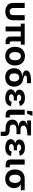

<svg xmlns="http://www.w3.org/2000/svg" viewBox="2252 -3060 947 5492"><g transform="rotate(90 2726.0 -313.5)"><path d="M62.5 -215.3V-545.9H209V-224.6Q209 -171.9 235.8 -143.3Q262.7 -114.7 311 -114.7Q359.4 -114.7 386.2 -143.3Q413.1 -171.9 413.1 -224.6V-545.9H559.6V-215.3Q559.6 -146 529.5 -95.7Q499.5 -45.4 443.4 -18.6Q387.2 8.3 310.5 8.3Q233.9 8.3 178 -18.6Q122.1 -45.4 92.3 -95.7Q62.5 -146 62.5 -215.3Z M1023.9 -143.1V-514.2H1164.6V-164.1Q1164.6 -139.6 1175 -128.2Q1185.5 -116.7 1207.5 -116.7H1242.2V0H1180.2Q1097.7 0 1060.8 -34.9Q1023.9 -69.8 1023.9 -143.1ZM737.8 -514.2H878.4V0H737.8ZM654.3 -545.9H1256.3V-434.6H654.3Z M1318.4 -270.5Q1318.4 -354.5 1350.8 -418.5Q1383.3 -482.4 1443.8 -517.6Q1504.4 -552.7 1585.4 -552.7Q1666.5 -552.7 1726.8 -517.6Q1787.1 -482.4 1819.8 -418.5Q1852.5 -354.5 1852.5 -270.5Q1852.5 -187 1819.8 -123.3Q1787.1 -59.6 1726.8 -24.4Q1666.5 10.7 1585.4 10.7Q1504.4 10.7 1443.8 -24.4Q1383.3 -59.6 1350.8 -123.3Q1318.4 -187 1318.4 -270.5ZM1703.6 -271Q1703.6 -319.8 1690.2 -357.4Q1676.8 -395 1650.1 -416.3Q1623.5 -437.5 1585.4 -437.5Q1547.4 -437.5 1521 -416.3Q1494.6 -395 1481.2 -357.7Q1467.8 -320.3 1467.8 -271Q1467.8 -222.7 1481.2 -185.1Q1494.6 -147.5 1521 -126Q1547.4 -104.5 1585.4 -104.5Q1623.5 -104.5 1650.1 -126Q1676.8 -147.5 1690.2 -185.1Q1703.6 -222.7 1703.6 -271Z M1931.6 -244.6Q1931.6 -323.2 1964.1 -375.2Q1996.6 -427.2 2055.7 -452.1Q2114.7 -477.1 2194.8 -477.1V-472.2Q2125.5 -484.9 2084.5 -497.6Q2043.5 -510.3 2018.6 -532.7Q1993.7 -555.2 1993.7 -591.8Q1993.7 -656.2 2069.3 -691.9Q2145 -727.5 2298.3 -727.5H2359.9V-611.3H2282.2Q2227.1 -611.3 2195.6 -606.4Q2164.1 -601.6 2151.1 -591.8Q2138.2 -582 2138.2 -566.9Q2138.2 -550.8 2151.4 -538.8Q2164.6 -526.9 2194.1 -516.4Q2223.6 -505.9 2274.4 -495.1Q2322.8 -484.9 2364.3 -453.6Q2405.8 -422.4 2431.6 -369.4Q2457.5 -316.4 2457.5 -244.6Q2457.5 -165 2424.8 -107.2Q2392.1 -49.3 2332.8 -18.8Q2273.4 11.7 2194.8 11.7Q2116.2 11.7 2056.9 -18.8Q1997.6 -49.3 1964.6 -107.2Q1931.6 -165 1931.6 -244.6ZM2310.1 -244.6Q2310.1 -291 2295.7 -323.7Q2281.2 -356.4 2255.4 -373.3Q2229.5 -390.1 2194.8 -390.1Q2160.2 -390.1 2134 -373.5Q2107.9 -356.9 2093.5 -324.2Q2079.1 -291.5 2079.1 -244.6Q2079.1 -175.3 2109.9 -141.1Q2140.6 -106.9 2194.8 -106.9Q2248.5 -106.9 2279.3 -141.4Q2310.1 -175.8 2310.1 -244.6Z M2535.2 -148.4Q2535.2 -188 2557.9 -218.8Q2580.6 -249.5 2628.4 -267.6Q2676.3 -285.6 2749 -285.6H2856V-233.9H2780.3Q2747.6 -233.9 2723.9 -225.1Q2700.2 -216.3 2688 -200.4Q2675.8 -184.6 2675.8 -164.1Q2675.8 -144.5 2688 -129.6Q2700.2 -114.7 2724.4 -106.7Q2748.5 -98.6 2783.2 -98.6Q2816.9 -98.6 2838.4 -106.7Q2859.9 -114.7 2871.6 -131.1Q2883.3 -147.5 2888.7 -173.8L3018.1 -150.9Q3001 -71.3 2943.6 -30.8Q2886.2 9.8 2782.7 9.8Q2711.4 9.8 2655.3 -9Q2599.1 -27.8 2567.1 -63.7Q2535.2 -99.6 2535.2 -148.4ZM2544.4 -395Q2544.4 -444.3 2575 -480Q2605.5 -515.6 2659.2 -534.2Q2712.9 -552.7 2781.7 -552.7Q2877.9 -552.7 2935.5 -515.6Q2993.2 -478.5 3009.8 -406.2L2878.9 -381.8Q2871.6 -412.1 2846.9 -428.5Q2822.3 -444.8 2781.2 -444.8Q2751.5 -444.8 2729.7 -436.5Q2708 -428.2 2696.5 -413.8Q2685.1 -399.4 2685.1 -381.8Q2685.1 -356 2710.4 -340.1Q2735.8 -324.2 2780.3 -324.2H2856V-264.2H2749Q2680.2 -264.2 2634.3 -280.8Q2588.4 -297.4 2566.4 -326.7Q2544.4 -356 2544.4 -395Z M3117.2 -145V-545.9H3263.7V-163.1Q3263.7 -139.6 3274.7 -128.2Q3285.6 -116.7 3308.1 -116.7H3342.3V0H3281.2Q3196.8 0 3157 -35.6Q3117.2 -71.3 3117.2 -145ZM3162.1 -767.1H3293.9L3232.9 -615.2H3146Z M3689.9 0H3639.6Q3566.4 0 3512.7 -22.9Q3459 -45.9 3430.2 -88.6Q3401.4 -131.3 3401.4 -189.9Q3401.4 -269 3446.3 -309.6Q3491.2 -350.1 3554 -362.1Q3616.7 -374 3693.8 -374V-366.2Q3623.5 -366.2 3567.1 -375Q3510.7 -383.8 3470.9 -412.4Q3431.2 -440.9 3431.2 -495.6Q3431.2 -559.6 3485.8 -589.4Q3540.5 -619.1 3641.1 -629.4V-624.5L3425.8 -615.2V-727.5H3852.5V-623.5L3776.9 -617.7Q3707.5 -612.3 3662.6 -600.6Q3617.7 -588.9 3594.5 -567.4Q3571.3 -545.9 3571.3 -511.7Q3571.3 -471.2 3603.3 -448.2Q3635.3 -425.3 3698.7 -425.3H3817.9V-311H3682.6Q3613.8 -311 3577.4 -285.4Q3541 -259.8 3541 -209.5Q3541 -162.6 3573.2 -138.9Q3605.5 -115.2 3668.9 -115.2H3702.1Q3786.6 -115.2 3827.6 -80.3Q3868.7 -45.4 3868.7 34.7V140.1H3747.1V51.8Q3747.1 29.3 3742.7 18.6Q3738.3 7.8 3726.6 3.9Q3714.8 0 3689.9 0Z M3959 -148.4Q3959 -188 3981.7 -218.8Q4004.4 -249.5 4052.2 -267.6Q4100.1 -285.6 4172.9 -285.6H4279.8V-233.9H4204.1Q4171.4 -233.9 4147.7 -225.1Q4124 -216.3 4111.8 -200.4Q4099.6 -184.6 4099.6 -164.1Q4099.6 -144.5 4111.8 -129.6Q4124 -114.7 4148.2 -106.7Q4172.4 -98.6 4207 -98.6Q4240.7 -98.6 4262.2 -106.7Q4283.7 -114.7 4295.4 -131.1Q4307.1 -147.5 4312.5 -173.8L4441.9 -150.9Q4424.8 -71.3 4367.4 -30.8Q4310.1 9.8 4206.5 9.8Q4135.3 9.8 4079.1 -9Q4022.9 -27.8 3991 -63.7Q3959 -99.6 3959 -148.4ZM3968.3 -395Q3968.3 -444.3 3998.8 -480Q4029.3 -515.6 4083 -534.2Q4136.7 -552.7 4205.6 -552.7Q4301.8 -552.7 4359.4 -515.6Q4417 -478.5 4433.6 -406.2L4302.7 -381.8Q4295.4 -412.1 4270.8 -428.5Q4246.1 -444.8 4205.1 -444.8Q4175.3 -444.8 4153.6 -436.5Q4131.8 -428.2 4120.4 -413.8Q4108.9 -399.4 4108.9 -381.8Q4108.9 -356 4134.3 -340.1Q4159.7 -324.2 4204.1 -324.2H4279.8V-264.2H4172.9Q4104 -264.2 4058.1 -280.8Q4012.2 -297.4 3990.2 -326.7Q3968.3 -356 3968.3 -395Z M4541 -145V-545.9H4687.5V-163.1Q4687.5 -139.6 4698.5 -128.2Q4709.5 -116.7 4731.9 -116.7H4766.1V0H4705.1Q4620.6 0 4580.8 -35.6Q4541 -71.3 4541 -145Z M4826.2 -268.6Q4826.2 -352.1 4858.6 -414.6Q4891.1 -477.1 4951.4 -511.5Q5011.7 -545.9 5093.3 -545.9H5419.9V-434.6H5181.6L5093.3 -430.7Q5055.2 -430.7 5028.6 -410.6Q5002 -390.6 4988.8 -354Q4975.6 -317.4 4975.6 -268.6Q4975.6 -220.2 4989 -183.1Q5002.4 -146 5028.8 -125.2Q5055.2 -104.5 5093.3 -104.5Q5131.3 -104.5 5158 -125.2Q5184.6 -146 5198 -183.1Q5211.4 -220.2 5211.4 -268.6Q5211.4 -317.4 5198 -354Q5184.6 -390.6 5158 -410.6Q5131.3 -430.7 5093.3 -430.7V-465.8Q5173.8 -465.8 5233.9 -440.4Q5293.9 -415 5327.1 -365Q5360.4 -314.9 5360.4 -243.2Q5360.4 -171.4 5327.6 -113.5Q5294.9 -55.7 5234.4 -22.5Q5173.8 10.7 5093.3 10.7Q5012.2 10.7 4951.7 -23.9Q4891.1 -58.6 4858.6 -121.8Q4826.2 -185.1 4826.2 -268.6Z"/></g></svg>

Font: Inter RS Variable
Style: Regular
Weight: 400
Designer: Rasmus Andersson (customised by Maria Ramos and Noel Pretorius)
Foundry: rsms
Version: Version 3.001;Glyphs 3.2.3 (3260)